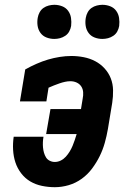

<svg xmlns="http://www.w3.org/2000/svg" viewBox="-20 -771 540 799"><path d="M208 8Q181 8 154.5 2.5Q128 -3 106 -16Q84 -29 68 -50Q52 -71 44 -95.5Q36 -120 34.5 -147.5Q33 -175 37 -202H161Q159 -191 158.5 -179.5Q158 -168 159 -157Q160 -146 163 -135.5Q166 -125 171.5 -116Q177 -107 187 -102Q197 -97 208 -97Q221 -97 233 -103Q245 -109 254 -119Q263 -129 270 -140.5Q277 -152 282 -164Q287 -176 291 -188Q295 -200 299 -213H172L190 -317H317L324 -360Q327 -374 326 -387.5Q325 -401 318 -411.5Q311 -422 299 -427.5Q287 -433 273 -433Q262 -433 250.5 -430.5Q239 -428 227.5 -424Q216 -420 204.5 -415.5Q193 -411 182 -406L173 -349H63L85 -482Q108 -495 132 -505.5Q156 -516 179.5 -523Q203 -530 228 -534Q253 -538 277 -538Q303 -538 328.5 -533Q354 -528 376 -516.5Q398 -505 415 -486.5Q432 -468 441 -445Q450 -422 450.5 -395.5Q451 -369 447 -343L429 -234Q424 -205 416 -176.5Q408 -148 395 -121.5Q382 -95 363.5 -70Q345 -45 320 -27Q295 -9 266 -0.5Q237 8 208 8ZM406 -609Q389 -609 373.5 -615Q358 -621 348.5 -634Q339 -647 336.5 -663.5Q334 -680 337 -697Q339 -709 345 -720Q351 -731 361 -738Q371 -745 383 -748Q395 -751 406 -751Q423 -751 438.5 -745Q454 -739 463.5 -726Q473 -713 475.5 -696.5Q478 -680 476 -663Q474 -651 468 -640Q462 -629 451.5 -622Q441 -615 429.5 -612Q418 -609 406 -609ZM206 -609Q189 -609 173.5 -615Q158 -621 148.5 -634Q139 -647 136.5 -663.5Q134 -680 137 -697Q139 -709 145 -720Q151 -731 161 -738Q171 -745 183 -748Q195 -751 206 -751Q223 -751 238.5 -745Q254 -739 263.5 -726Q273 -713 275.5 -696.5Q278 -680 276 -663Q274 -651 268 -640Q262 -629 251.5 -622Q241 -615 229.5 -612Q218 -609 206 -609Z"/></svg>

Font: Iosevka Slab Extrabold
Style: Italic
Weight: 800
Italic angle: -9°
Monospace: yes
Designer: Belleve Invis
Foundry: Belleve Invis
Version: Version 11.1.0; ttfautohint (v1.8.3)